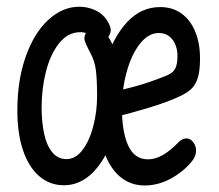

<svg xmlns="http://www.w3.org/2000/svg" viewBox="-20 -547 660 579"><path d="M32.3 -213.5Q32.3 -305.5 57.8 -376.9Q83.2 -448.3 126.1 -487.5Q169 -526.7 219.3 -526.7Q240.3 -526.7 260.7 -519Q281 -511.3 294.7 -496.2Q307.5 -481 312.3 -466.1Q317.2 -451.2 307.8 -437.5Q300.8 -427.7 293.7 -424.6Q286.5 -421.5 279.2 -423.9Q272 -426.3 263.8 -432.8Q253.2 -441.2 243.8 -445.6Q234.5 -450 222.5 -450Q185.3 -450 158.8 -417.2Q132.3 -384.3 118.9 -332.3Q105.5 -280.3 105.5 -223.5Q105.5 -179.2 113 -144.1Q120.5 -109 137.3 -88.1Q154.2 -67.2 180.5 -67.2Q208.3 -67.2 229.4 -95.5Q250.5 -123.8 261.7 -167.9Q272.8 -212 272.8 -257.5Q272.8 -307 269.1 -335.8Q265.3 -364.5 251.5 -389.2L246 -400Q237.7 -416 235.4 -424.8Q233.2 -433.7 237 -443.3Q242.5 -456.8 252.9 -461.9Q263.3 -467 274.3 -464.6Q285.3 -462.2 291.3 -455Q318 -426.8 329.8 -382.6Q341.5 -338.3 341.5 -277.5Q341.5 -197.8 320 -131.7Q298.5 -65.5 260.1 -26.9Q221.7 11.7 172.8 11.7Q130 11.7 98.2 -15.8Q66.3 -43.3 49.3 -94.2Q32.3 -145 32.3 -213.5ZM277.2 -204.8Q277.2 -287.8 299.2 -361.4Q321.2 -435 363.3 -480.3Q405.5 -525.7 463.2 -525.7Q500.7 -525.7 527.7 -505.9Q554.7 -486.2 568.9 -451.2Q583.2 -416.3 583.2 -370.7Q583.2 -334.7 576.8 -313.2Q570.5 -291.7 556.6 -278.6Q542.7 -265.5 517.2 -254.3Q482 -238.2 426.7 -221.5Q371.3 -204.8 328.3 -194.5Q313 -190.7 303.6 -200Q294.2 -209.3 291.8 -226.5Q289.8 -244.2 297.1 -255.4Q304.3 -266.7 320.5 -270.2Q349.5 -276.3 377.5 -283.8Q404 -290.7 428.5 -299Q453 -307.3 479.5 -318Q500.7 -326 507.9 -339.2Q515.2 -352.3 515.2 -378.7Q515.2 -396.3 509 -412Q502.8 -427.7 490.2 -437.6Q477.5 -447.5 458.8 -447.5Q427.7 -447.5 402.1 -415.2Q376.5 -382.8 362.1 -330.4Q347.7 -278 347.7 -221.5Q347.7 -149.2 366.7 -107.8Q385.7 -66.5 426.2 -66.5Q448.8 -66.5 471.5 -79.8Q494.2 -93 517 -116.8Q524 -124.2 532 -127.4Q540 -130.7 547.8 -128.8Q555.7 -127 562 -119.2Q572 -106.5 571.2 -91.2Q570.5 -75.8 560 -62.3Q535.7 -31.2 496.9 -9.4Q458.2 12.3 416.3 12.3Q373 12.3 341.6 -14.5Q310.2 -41.3 293.7 -90.2Q277.2 -139.2 277.2 -204.8Z"/></svg>

Font: Monaspace Radon Var
Style: Regular
Weight: 400
Designer: Riley Cran and the Lettermatic Team
Version: Version 1.000 (Monaspace Radon Var)